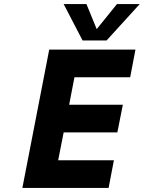

<svg xmlns="http://www.w3.org/2000/svg" viewBox="-20 -924 707 944"><path d="M222 -680H646L620 -544H346L320 -409H584L557 -273H293L266 -136H540L514 0H90ZM293 -904H405L471 -743H425L555 -904H667L504 -725H386Z"/></svg>

Font: Teachers[wght] Italic
Style: Regular
Weight: 400
Designer: Alfredo Marco Pradil & Chank Diesel
Version: Version 1.000;Glyphs 3.1.2 (3151)